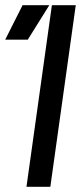

<svg xmlns="http://www.w3.org/2000/svg" viewBox="-20 -720 312 740"><path d="M0 -567H87L170 -700H67ZM82 0H174L272 -700H180Z"/></svg>

Font: Unageo
Style: Medium-Italic
Weight: 500
Designer: Richard Sepsi
Foundry: Richard Sepsi
Version: Version 2.000